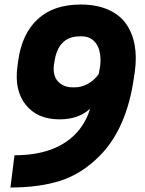

<svg xmlns="http://www.w3.org/2000/svg" viewBox="-20 -813 640 846"><path d="M25.9 13.2 43.9 -128.9Q218.8 -128.9 310.1 -220.2Q356.4 -266.6 377 -334Q326.2 -287.1 242.2 -287.1Q144.5 -287.1 93.3 -351.3Q42 -415.5 57.1 -522.9L60.1 -544.9Q76.2 -663.6 145.8 -728.3Q215.3 -793 335.9 -793Q404.8 -793 455.3 -771Q505.9 -749 534.4 -709.5Q563 -669.9 573 -616.5Q583 -563 574.2 -498L570.8 -476.1Q539.6 -246.6 418 -125Q339.4 -46.4 246.1 -16.6Q152.8 13.2 25.9 13.2ZM415 -486.8Q422.9 -524.4 422.9 -543.9Q422.9 -598.1 400.4 -625.5Q377.9 -652.8 340.8 -652.8H331.1Q234.9 -652.8 219.2 -537.1L217.8 -528.8Q211.4 -480 235.6 -454.1Q259.8 -428.2 299.8 -428.2H310.1Q338.4 -428.2 366.7 -443.4Q395 -458.5 415 -486.8Z"/></svg>

Font: Cooper Hewitt
Style: Bold Italic
Weight: 712
Designer: Village Type and Design LLC
Foundry: Cooper Hewitt Smithsonian Design Museum
Version: 1.000